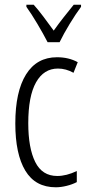

<svg xmlns="http://www.w3.org/2000/svg" viewBox="-20 -785 370 815"><path d="M217 10Q130 10 87.5 -60.5Q45 -131 45 -261Q45 -396 90.5 -469Q136 -542 222 -542Q272 -542 310 -521L292 -476Q260 -494 226 -494Q166 -494 133 -435.5Q100 -377 100 -262Q100 -157 129.5 -97.5Q159 -38 223 -38Q262 -38 306 -59V-12Q287 -2 262.5 4Q238 10 217 10ZM182 -606Q164 -641 138.5 -684Q113 -727 92 -756V-765H123Q142 -744 164.5 -714Q187 -684 208 -655Q230 -686 249 -710Q268 -734 293 -765H324V-756Q301 -725 275.5 -683Q250 -641 233 -606Z"/></svg>

Font: Noto Sans Sinhala ExtraCondensed Light
Style: Regular
Weight: 300
Width: 2
Designer: Jelle Bosma - Monotype Design Team
Foundry: Monotype Imaging Inc.
Version: Version 2.006; ttfautohint (v1.8.4.7-5d5b)